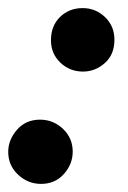

<svg xmlns="http://www.w3.org/2000/svg" viewBox="-32 -435 315 474"><path d="M172.9 -258.3Q140.1 -258.3 116.9 -280.5Q93.8 -302.7 93.8 -335.4Q93.8 -371.1 116.2 -393.1Q138.7 -415 171.9 -415Q204.1 -415 227.3 -392.8Q250.5 -370.6 250.5 -336.9Q250.5 -300.3 226.8 -279.3Q203.1 -258.3 172.9 -258.3ZM69.3 19Q37.1 19 12.7 -3.7Q-11.7 -26.4 -11.7 -60.1Q-11.7 -89.8 10 -114.7Q31.7 -139.6 66.9 -139.6Q99.6 -139.6 123.5 -116.9Q147.5 -94.2 147.5 -60.5Q147.5 -29.8 125.7 -5.4Q104 19 69.3 19Z"/></svg>

Font: Elstob 6pt SemiBold
Style: Italic
Weight: 600
Italic angle: -20°
Designer: Peter S. Baker
Version: Version 1.015